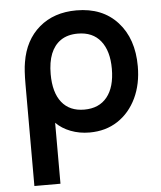

<svg xmlns="http://www.w3.org/2000/svg" viewBox="-55 -603 746 891"><g transform="rotate(-5 318.0 -157.5)"><path d="M190.5 240H69V-232Q69 -301 75.5 -336Q92 -438 160.5 -496.5Q229 -555 334 -555Q455 -555 525.2 -477.8Q595.5 -400.5 595.5 -272Q595.5 -189 565 -124.5Q533.5 -58.5 477.5 -21.8Q421.5 15 346.5 15Q299 15 258.2 -0.8Q217.5 -16.5 190.5 -44ZM331 -93Q400 -93 437.2 -139.2Q474.5 -185.5 474.5 -271Q474.5 -354 437.5 -400.5Q400.5 -447 331 -447Q283 -447 251 -425Q189.5 -382 189.5 -270.5Q189.5 -185 226 -139Q262.5 -93 331 -93Z"/></g></svg>

Font: Vortex Mix
Style: Bold
Weight: 700
Designer: Mikhail Sharanda
Foundry: Mikhail Sharanda
Version: Version 4.504;Glyphs 3.1.2 (3151)